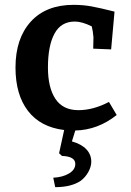

<svg xmlns="http://www.w3.org/2000/svg" viewBox="-20 -526 543 793"><path d="M291 151Q291 120 236 118L224 107L245 11Q147 -1 95.5 -68Q44 -135 44 -247Q44 -367 107 -436.5Q170 -506 284 -506Q323 -506 358.5 -499.5Q394 -493 453 -478L439 -322L365 -325L366 -372Q364 -397 359 -417Q319 -437 289 -437Q232 -437 205 -387Q178 -337 178 -247Q178 -164 209 -117.5Q240 -71 304 -71Q365 -71 430 -105L462 -51Q384 11 291 13L277 58Q316 69 336.5 90.5Q357 112 357 142Q357 162 345 184Q333 206 313 221Q274 247 208 247L200 208Q239 206 265 190.5Q291 175 291 151Z"/></svg>

Font: Andada Pro
Style: Bold
Weight: 700
Designer: Carolina Giovagnoli
Foundry: Huerta Tipografica
Version: Version 3.005; ttfautohint (v1.8.4)